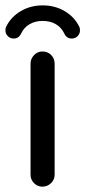

<svg xmlns="http://www.w3.org/2000/svg" viewBox="-39 -698 321 724"><path d="M-18.6 -584Q-18.6 -591.8 -15.6 -597.7Q2.9 -634.8 39.6 -656.2Q76.2 -677.7 122.1 -677.7Q168 -677.7 204.6 -656.2Q241.2 -634.8 259.8 -597.7Q262.7 -591.8 262.7 -584Q262.7 -571.3 253.9 -562Q245.1 -552.7 231.4 -552.7Q211.9 -552.7 203.1 -572.3Q192.4 -594.7 171.4 -606.9Q150.4 -619.1 122.1 -619.1Q93.8 -619.1 72.8 -606.9Q51.8 -594.7 41 -572.3Q32.2 -552.7 12.7 -552.7Q-1 -552.7 -9.8 -562Q-18.6 -571.3 -18.6 -584ZM76.2 -39.1V-458Q76.2 -476.6 89.4 -490.2Q102.5 -503.9 121.1 -503.9Q140.6 -503.9 153.8 -490.7Q167 -477.5 167 -458V-39.1Q167 -20.5 153.3 -7.3Q139.6 5.9 121.1 5.9Q102.5 5.9 89.4 -7.3Q76.2 -20.5 76.2 -39.1Z"/></svg>

Font: KTXP_ComRound
Style: Medium
Weight: 500
Version: Version 1.01;May 16, 2022;FontCreator 13.0.0.2683 64-bit